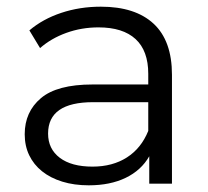

<svg xmlns="http://www.w3.org/2000/svg" viewBox="-20 -550 623 575"><path d="M495 -326V0H427V-82Q403 -40 356.5 -17.5Q310 5 246 5Q202 5 166.5 -6Q131 -17 106 -37Q81 -57 67.5 -85Q54 -113 54 -148Q54 -215 102.5 -256Q151 -297 257 -297H424V-329Q424 -398 386 -433Q348 -468 275 -468Q224 -468 178.5 -451.5Q133 -435 100 -406L68 -459Q108 -493 163.5 -511.5Q219 -530 282 -530Q385 -530 440 -479Q495 -428 495 -326ZM424 -158V-244H259Q124 -244 124 -150Q124 -104 159 -77.5Q194 -51 257 -51Q317 -51 360 -78.5Q403 -106 424 -158Z"/></svg>

Font: CMG Sans
Style: Regular
Weight: 400
Designer: Julieta Ulanovsky
Foundry: Julieta Ulanovsky
Version: Version 7.200